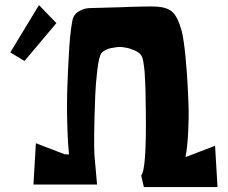

<svg xmlns="http://www.w3.org/2000/svg" viewBox="-20 -721 909 765"><path d="M77.6 -478 21 -512.2 135.3 -700.7 204.6 -628.9ZM542.5 -22Q564 -44.9 561 -276.9Q561 -284.7 560.5 -304.7Q560.1 -324.7 560.1 -335.2Q560.1 -345.7 559.6 -364.7Q559.1 -383.8 558.3 -395Q557.6 -406.2 556.9 -422.4Q556.2 -438.5 554.7 -448.7Q553.2 -459 551.8 -470Q550.3 -481 548.1 -488.3Q545.9 -495.6 543 -500Q535.6 -511.7 516.1 -520.3Q496.6 -528.8 480.5 -531.2L464.8 -533.7Q463.9 -533.2 458.5 -533.7Q453.1 -534.2 442.6 -532.7Q432.1 -531.2 421.9 -529.3Q411.6 -527.3 400.9 -522Q390.1 -516.6 384.3 -509.3Q374.5 -497.6 367.9 -443.1Q361.3 -388.7 359.4 -340.3L357.9 -292Q357.4 -279.3 356.7 -260Q356 -240.7 355.2 -185.8Q354.5 -130.9 356.4 -101.6L366.7 14.2H113.3L123 -150.4L237.3 -106.4L254.9 -105.5Q250.5 -148.4 248.5 -209.7Q246.6 -271 247.1 -310.5L247.6 -350.6Q248 -361.3 248.5 -379.4Q249 -397.5 251.2 -444.8Q253.4 -492.2 255.9 -530.5Q258.3 -568.8 262.9 -605.2Q267.6 -641.6 272.5 -652.3Q280.3 -669.4 298.8 -678.5Q317.4 -687.5 332 -688.5L346.7 -689L466.8 -692.4Q476.6 -692.9 490.7 -693.4Q504.9 -693.8 543.7 -694.8Q582.5 -695.8 598.6 -694.8Q646.5 -692.9 667.7 -672.6Q689 -652.3 703.6 -598.6Q711.9 -567.4 718.8 -497.6Q725.6 -427.7 728 -373.5L730.5 -319.3Q731 -304.2 731.7 -279.5Q732.4 -254.9 729.7 -195.3Q727.1 -135.7 719.2 -96.2H722.2L836.9 -140.1L846.7 24.4H553.2Z"/></svg>

Font: Some Time Later
Style: Regular
Weight: 400
Version: Version 003.300